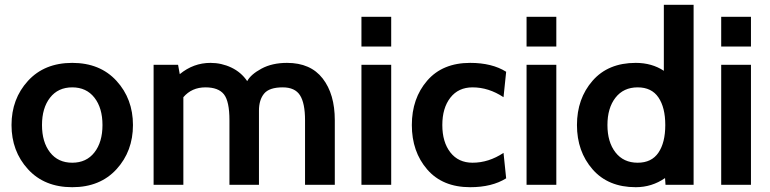

<svg xmlns="http://www.w3.org/2000/svg" viewBox="-20 -770 3207 800"><path d="M465.5 -65Q397 10 281 10Q165 10 96.5 -65Q28 -140 28 -249Q28 -358 96.5 -433Q165 -508 281 -508Q397 -508 465.5 -433Q534 -358 534 -249Q534 -140 465.5 -65ZM373.5 -363Q340 -406 281 -406Q222 -406 188.5 -363Q155 -320 155 -249Q155 -178 188.5 -135Q222 -92 281 -92Q340 -92 373.5 -135Q407 -178 407 -249Q407 -320 373.5 -363Z M1375 0H1251V-269Q1251 -340 1230 -373Q1209 -406 1158 -406Q1102 -406 1080.5 -380Q1059 -354 1059 -309V0H936V-269Q936 -348 913 -377Q890 -406 836 -406Q779 -406 744 -365V0H620V-500H722L729 -461Q786 -508 857 -508Q903 -508 944 -488.5Q985 -469 1010 -432Q1025 -460 1069.5 -484Q1114 -508 1176 -508Q1274 -508 1324.5 -443Q1375 -378 1375 -269Z M1610 -576H1486V-700H1610ZM1610 0H1486V-500H1610Z M1939 10Q1824 10 1760 -64Q1696 -138 1696 -249Q1696 -360 1760 -434Q1824 -508 1939 -508Q2030 -508 2089 -471L2078 -365Q2016 -406 1949 -406Q1890 -406 1856.5 -363Q1823 -320 1823 -249Q1823 -178 1856.5 -135Q1890 -92 1949 -92Q2016 -92 2078 -133L2089 -27Q2030 10 1939 10Z M2298 -576H2174V-700H2298ZM2298 0H2174V-500H2298Z M2870 0H2753L2751 -28Q2696 10 2629 10Q2514 10 2449 -64.5Q2384 -139 2384 -249Q2384 -359 2449 -433.5Q2514 -508 2629 -508Q2696 -508 2746 -475V-750H2870ZM2637 -406Q2578 -406 2544.5 -363Q2511 -320 2511 -249Q2511 -178 2544.5 -135Q2578 -92 2637 -92Q2695 -92 2723.5 -134Q2752 -176 2752 -249Q2752 -322 2723.5 -364Q2695 -406 2637 -406Z M3109 -576H2985V-700H3109ZM3109 0H2985V-500H3109Z"/></svg>

Font: Cabin
Style: Bold
Weight: 700
Designer: Pablo Impallari
Foundry: Pablo Impallari. www.impallari.com Igino Marini. www.ikern.com
Version: Version 1.005